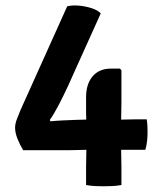

<svg xmlns="http://www.w3.org/2000/svg" viewBox="-20 -662 580 687"><path d="M63 -124.5Q51 -144 42.5 -165.5Q34 -187 34 -205Q34 -219 40.5 -236Q47 -253 53.5 -268.5L220.5 -639.5Q239 -644 263 -641.8Q287 -639.5 308.5 -632.5Q330 -625.5 340.5 -614L250 -413.5Q239.5 -389.5 223.8 -355.2Q208 -321 190.8 -287.8Q173.5 -254.5 158 -232.5L161 -228Q180.5 -230 206 -231.2Q231.5 -232.5 253.5 -233.2Q275.5 -234 284.5 -234H413.5Q429.5 -234 439.2 -234.5Q449 -235 465.5 -235H505Q507 -222.5 507.5 -210.5Q508 -198.5 508 -186.5Q508 -174 506.2 -157.2Q504.5 -140.5 500 -126H465.5Q449 -126 439.2 -126Q429.5 -126 413.5 -126H289Q273 -126 257 -125.2Q241 -124.5 225 -124.5ZM288 -63Q288 -79.5 288.5 -95Q289 -110.5 289 -126V-216.5Q289 -222 288.5 -237.2Q288 -252.5 288 -259.5V-314Q288 -361.5 311.5 -389Q335 -416.5 376.5 -416.5H409L414.5 -410.5V-297Q414.5 -280.5 414 -265Q413.5 -249.5 413.5 -234V-126Q413.5 -110.5 414 -95Q414.5 -79.5 414.5 -63V0Q398 3 382 3.8Q366 4.5 350.5 4.5Q336 4.5 320.2 3.8Q304.5 3 288 0Z"/></svg>

Font: Signika Light SemiBold
Style: Regular
Weight: 600
Version: Version 2.003;gftools[0.9.32]